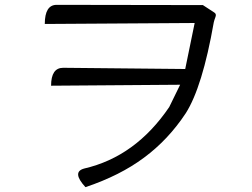

<svg xmlns="http://www.w3.org/2000/svg" viewBox="-20 -734 1040 793"><path d="M165 -635Q165 -714 214 -714L818 -713L864 -683Q875 -677 870 -664Q865 -651 863 -642Q816 -374 747 -266Q675 -157 575 -83Q476 -9 333 39Q275 -24 328 -38Q540 -87 679 -292L724 -384L191 -380Q191 -454 241 -454L745 -449L784 -639L165 -635Z"/></svg>

Font: Swei Half Moon CJK TC
Style: DemiLight
Weight: 350
Version: Version 2.125